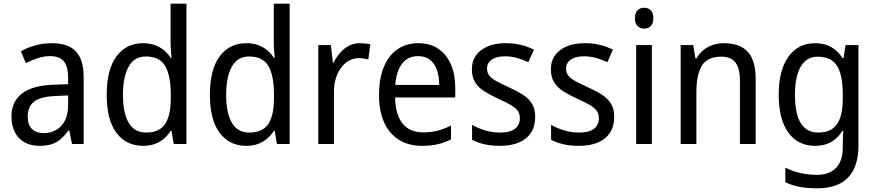

<svg xmlns="http://www.w3.org/2000/svg" viewBox="-20 -780 4747 1040"><path d="M261 -546Q350 -546 391.5 -501Q433 -456 433 -364V0H370L355 -75H352Q332 -47 310 -27.5Q288 -8 259.5 1Q231 10 193 10Q147 10 113 -9Q79 -28 60.5 -64Q42 -100 42 -149Q42 -229 98.5 -273Q155 -317 269 -321L349 -324V-357Q349 -422 324.5 -449Q300 -476 253 -476Q218 -476 184.5 -465Q151 -454 120 -438L93 -502Q127 -522 170.5 -534Q214 -546 261 -546ZM281 -260Q198 -257 164 -229Q130 -201 130 -149Q130 -103 153.5 -81Q177 -59 216 -59Q274 -59 311.5 -98Q349 -137 349 -213V-263Z M755 10Q664 10 611 -60Q558 -130 558 -267Q558 -404 611 -475Q664 -546 755 -546Q790 -546 818 -536Q846 -526 867.5 -508.5Q889 -491 904 -467H909Q908 -484 906 -506.5Q904 -529 904 -545V-760H990V0H921L909 -71H904Q889 -47 868 -29Q847 -11 819 -0.5Q791 10 755 10ZM771 -62Q843 -62 874 -108Q905 -154 905 -248V-269Q905 -370 875 -422Q845 -474 770 -474Q707 -474 676.5 -418.5Q646 -363 646 -266Q646 -168 677 -115Q708 -62 771 -62Z M1314 10Q1223 10 1170 -60Q1117 -130 1117 -267Q1117 -404 1170 -475Q1223 -546 1314 -546Q1349 -546 1377 -536Q1405 -526 1426.5 -508.5Q1448 -491 1463 -467H1468Q1467 -484 1465 -506.5Q1463 -529 1463 -545V-760H1549V0H1480L1468 -71H1463Q1448 -47 1427 -29Q1406 -11 1378 -0.5Q1350 10 1314 10ZM1330 -62Q1402 -62 1433 -108Q1464 -154 1464 -248V-269Q1464 -370 1434 -422Q1404 -474 1329 -474Q1266 -474 1235.5 -418.5Q1205 -363 1205 -266Q1205 -168 1236 -115Q1267 -62 1330 -62Z M1929 -546Q1943 -546 1958.5 -544.5Q1974 -543 1986 -540L1975 -458Q1963 -461 1949.5 -463Q1936 -465 1923 -465Q1896 -465 1871.5 -452Q1847 -439 1828.5 -414.5Q1810 -390 1799.5 -357Q1789 -324 1789 -284V0H1704V-536H1772L1783 -441H1787Q1802 -471 1823 -495Q1844 -519 1871 -532.5Q1898 -546 1929 -546Z M2246 -546Q2310 -546 2354.5 -515.5Q2399 -485 2422.5 -431Q2446 -377 2446 -306V-252H2120Q2122 -159 2160.5 -111Q2199 -63 2272 -63Q2314 -63 2349.5 -72Q2385 -81 2423 -100V-25Q2387 -7 2350 1.5Q2313 10 2266 10Q2193 10 2140.5 -23Q2088 -56 2060.5 -117.5Q2033 -179 2033 -264Q2033 -353 2058.5 -416Q2084 -479 2132 -512.5Q2180 -546 2246 -546ZM2245 -476Q2190 -476 2158.5 -436Q2127 -396 2121 -320H2359Q2359 -365 2347 -400Q2335 -435 2310 -455.5Q2285 -476 2245 -476Z M2879 -147Q2879 -96 2856 -61Q2833 -26 2790.5 -8Q2748 10 2688 10Q2639 10 2602 1Q2565 -8 2537 -23V-104Q2565 -87 2605.5 -74.5Q2646 -62 2688 -62Q2744 -62 2770 -83Q2796 -104 2796 -140Q2796 -161 2786 -177Q2776 -193 2751.5 -208.5Q2727 -224 2683 -243Q2638 -264 2605 -284.5Q2572 -305 2554 -333.5Q2536 -362 2536 -405Q2536 -471 2586.5 -508.5Q2637 -546 2719 -546Q2763 -546 2800.5 -537Q2838 -528 2872 -511L2842 -443Q2813 -457 2781 -466Q2749 -475 2715 -475Q2669 -475 2643.5 -457Q2618 -439 2618 -409Q2618 -387 2629.5 -371.5Q2641 -356 2667 -341.5Q2693 -327 2737 -307Q2781 -287 2813 -266.5Q2845 -246 2862 -217.5Q2879 -189 2879 -147Z M3307 -147Q3307 -96 3284 -61Q3261 -26 3218.5 -8Q3176 10 3116 10Q3067 10 3030 1Q2993 -8 2965 -23V-104Q2993 -87 3033.5 -74.5Q3074 -62 3116 -62Q3172 -62 3198 -83Q3224 -104 3224 -140Q3224 -161 3214 -177Q3204 -193 3179.5 -208.5Q3155 -224 3111 -243Q3066 -264 3033 -284.5Q3000 -305 2982 -333.5Q2964 -362 2964 -405Q2964 -471 3014.5 -508.5Q3065 -546 3147 -546Q3191 -546 3228.5 -537Q3266 -528 3300 -511L3270 -443Q3241 -457 3209 -466Q3177 -475 3143 -475Q3097 -475 3071.5 -457Q3046 -439 3046 -409Q3046 -387 3057.5 -371.5Q3069 -356 3095 -341.5Q3121 -327 3165 -307Q3209 -287 3241 -266.5Q3273 -246 3290 -217.5Q3307 -189 3307 -147Z M3511 -536V0H3426V-536ZM3470 -738Q3491 -738 3505 -724Q3519 -710 3519 -681Q3519 -653 3505 -639Q3491 -625 3470 -625Q3448 -625 3433.5 -639Q3419 -653 3419 -681Q3419 -710 3433 -724Q3447 -738 3470 -738Z M3902 -546Q3987 -546 4030 -500Q4073 -454 4073 -354V0H3988V-345Q3988 -409 3964 -441Q3940 -473 3887 -473Q3812 -473 3782 -424.5Q3752 -376 3752 -278V0H3667V-536H3735L3747 -463H3752Q3768 -491 3791 -509.5Q3814 -528 3843 -537Q3872 -546 3902 -546Z M4395 -546Q4443 -546 4480 -526.5Q4517 -507 4544 -465H4549L4560 -536H4630V8Q4630 83 4605.5 135Q4581 187 4531 213.5Q4481 240 4403 240Q4353 240 4311 232Q4269 224 4234 207V128Q4271 147 4314.5 157Q4358 167 4406 167Q4472 167 4508.5 129.5Q4545 92 4545 19V0Q4545 -14 4546 -36Q4547 -58 4548 -72H4544Q4518 -31 4481.5 -10.5Q4445 10 4395 10Q4302 10 4250 -62Q4198 -134 4198 -267Q4198 -399 4250.5 -472.5Q4303 -546 4395 -546ZM4409 -473Q4369 -473 4341.5 -449Q4314 -425 4300 -379Q4286 -333 4286 -266Q4286 -164 4317.5 -113Q4349 -62 4411 -62Q4446 -62 4471 -72.5Q4496 -83 4512.5 -106Q4529 -129 4537 -163.5Q4545 -198 4545 -246V-268Q4545 -340 4531 -385.5Q4517 -431 4486.5 -452Q4456 -473 4409 -473Z"/></svg>

Font: Noto Sans Khmer SemiCondensed
Style: Regular
Weight: 400
Width: 4
Designer: Danh Hong and the Monotype Design Team
Foundry: Monotype Imaging Inc.
Version: Version 2.004